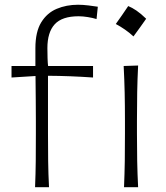

<svg xmlns="http://www.w3.org/2000/svg" viewBox="-20 -785 698 805"><path d="M517.6 -759.6Q533.7 -753.1 552.3 -740.5Q570.8 -727.9 592.8 -706.4Q579.9 -688.1 566.8 -669.6Q553.6 -651.1 539.6 -632.3Q523 -647.8 503.9 -661Q484.9 -674.2 465.5 -684.4Q479 -703.2 491.6 -721.4Q504.2 -739.7 517.6 -759.6ZM127 0Q129.4 -57.1 129.9 -110.1Q130.4 -163.1 130.4 -226.1V-276.9Q130.4 -319.8 129.9 -366.2Q129.4 -412.6 128.9 -466.3L28.3 -460V-508.3H128.4V-583Q128.4 -651.4 152.8 -691.2Q177.2 -731 217.8 -748Q258.3 -765.1 307.1 -765.1Q327.1 -765.1 351.1 -762.2Q375 -759.3 390.1 -756.8L384.8 -705.1Q369.1 -710 348.1 -713.4Q327.1 -716.8 309.6 -716.8Q240.2 -716.8 209.5 -683.3Q178.7 -649.9 178.7 -583Q178.7 -563.5 179.4 -540.8Q180.2 -518.1 181.6 -508.3H370.1V-460Q273.4 -466.8 181.2 -467.3V-226.1Q181.2 -163.1 181.9 -110.1Q182.6 -57.1 185.5 0ZM500 0Q502.4 -57.1 503.2 -110.1Q503.9 -163.1 503.9 -226.1V-277.3Q503.9 -342.3 502.7 -396.7Q501.5 -451.2 498.5 -508.3L559.1 -510.3Q556.2 -452.6 555.2 -397.7Q554.2 -342.8 554.2 -277.3V-226.1Q554.2 -163.1 555.2 -110.1Q556.2 -57.1 559.1 0Z"/></svg>

Font: Pinar DS1 Light
Style: Regular
Weight: 300
Designer: Amin Abedi
Version: Version 3.000